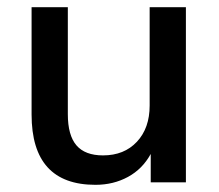

<svg xmlns="http://www.w3.org/2000/svg" viewBox="-20 -508 609 535"><path d="M498 -488V0H400V-79Q377 -37 336.5 -15Q296 7 246 7Q68 7 68 -189V-488H169V-190Q169 -131 193 -103Q217 -75 267 -75Q326 -75 361.5 -113Q397 -151 397 -214V-488Z"/></svg>

Font: wassup Sans
Style: Medium
Weight: 600
Version: Version 2.001